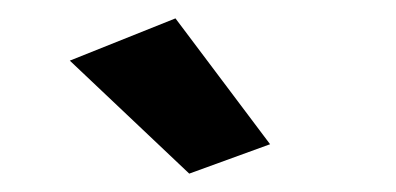

<svg xmlns="http://www.w3.org/2000/svg" viewBox="-20 -756 431 209"><path d="M274 -599 186 -567 56 -690 171 -736Z"/></svg>

Font: Gudea
Style: Bold
Weight: 700
Designer: Agustina Mingote
Foundry: Agustina Mingote
Version: Version 1.002